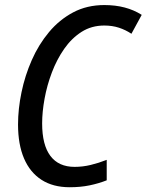

<svg xmlns="http://www.w3.org/2000/svg" viewBox="-20 -745 591 774"><path d="M261.2 9.8Q193.8 9.8 147.5 -20Q101.1 -49.8 76.9 -106.2Q52.7 -162.6 52.7 -243.2Q52.7 -305.7 66.7 -373Q80.6 -440.4 108.2 -502.9Q135.7 -565.4 177.5 -615.5Q219.2 -665.5 274.9 -695.1Q330.6 -724.6 400.4 -724.6Q445.3 -724.6 482.4 -714.8Q519.5 -705.1 551.3 -685.1L509.8 -608.9Q486.3 -624.5 459.5 -633.3Q432.6 -642.1 400.4 -642.1Q349.1 -642.1 308.8 -616.5Q268.6 -590.8 238.8 -548.1Q209 -505.4 189.2 -453.1Q169.4 -400.9 159.7 -347.4Q149.9 -293.9 149.9 -247.6Q149.9 -160.6 183.1 -116.5Q216.3 -72.3 280.8 -72.3Q313.5 -72.3 345.7 -80.1Q377.9 -87.9 410.2 -100.6V-18.1Q377.9 -5.4 341.3 2.2Q304.7 9.8 261.2 9.8Z"/></svg>

Font: Open Sans SemiCondensed Medium
Style: Italic
Weight: 500
Width: 4
Italic angle: -12°
Designer: Monotype Design Team
Foundry: Monotype Imaging Inc.
Version: Version 3.000